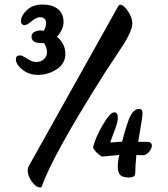

<svg xmlns="http://www.w3.org/2000/svg" viewBox="-20 -772 739 846"><path d="M105 -37 500 -743Q503 -751 510 -751Q525 -751 544 -722.5Q563 -694 563 -669Q563 -652 552 -627.5Q541 -603 529 -583.5Q517 -564 489 -522.5Q461 -481 445 -456Q207 -80 164 51Q162 54 158 54Q138 54 120 28Q102 2 102 -20Q102 -28 105 -37ZM556 -264Q572 -292 593 -292Q608 -292 608 -274Q608 -255 589 -147H629Q649 -147 649 -130Q649 -117 636.5 -102.5Q624 -88 611 -88Q592 -88 581 -89Q576 -41 576 -10Q576 10 550 10Q521 10 510 -0.5Q499 -11 499 -39Q499 -59 505 -89L429 -82Q398 -101 390 -123Q400 -165 432.5 -221Q465 -277 483 -277Q499 -277 499 -254Q499 -239 493.5 -221.5Q488 -204 479 -181Q470 -158 466 -144L518 -148Q542 -239 556 -264ZM166 -752Q211 -752 235.5 -732Q260 -712 260 -675Q260 -643 231 -610Q268 -579 268 -535Q268 -492 230 -467Q192 -442 147 -442Q108 -442 79 -465Q50 -488 50 -511Q50 -528 68 -528Q78 -528 99.5 -513.5Q121 -499 139 -499Q162 -499 174.5 -512Q187 -525 187 -540Q187 -563 174 -582H163Q119 -582 119 -610Q119 -625 132 -631.5Q145 -638 159 -638Q166 -638 172 -636Q183 -651 183 -671Q183 -696 156 -696Q140 -696 119.5 -678.5Q99 -661 87 -661Q81 -661 76.5 -666.5Q72 -672 72 -677Q72 -702 98 -727Q124 -752 166 -752Z"/></svg>

Font: LeckerliOne
Style: Regular
Weight: 400
Designer: Gesine Todt
Foundry: Gesine Todt
Version: Version 1.000